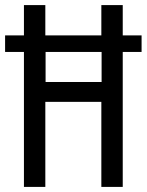

<svg xmlns="http://www.w3.org/2000/svg" viewBox="-22 -827 576 754"><path d="M72 -93H156V-427H376V-93H460V-623H534V-688H460V-807H376V-688H156V-807H72V-688H-2V-623H72ZM157 -505V-623H377V-505Z"/></svg>

Font: Noto Sans Kannada UI ExtraCondensed
Style: Regular
Weight: 400
Width: 2
Designer: Jelle Bosma - Monotype Design Team
Foundry: Monotype Imaging Inc.
Version: Version 2.005